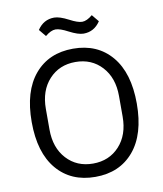

<svg xmlns="http://www.w3.org/2000/svg" viewBox="-97 -976 902 1065"><g transform="rotate(-10 354.0 -443.0)"><path d="M427 -782Q397 -782 347 -808Q302 -832 277 -832Q251 -832 219 -805L186 -845Q221 -898 281 -898Q311 -898 361 -872Q406 -848 431 -848Q457 -848 489 -875L522 -835Q487 -782 427 -782ZM570.5 -82Q491 12 354 12Q217 12 137.5 -82Q58 -176 58 -349Q58 -522 137.5 -616Q217 -710 354 -710Q491 -710 570.5 -616Q650 -522 650 -349Q650 -176 570.5 -82ZM560 -291V-407Q560 -510 502.5 -572.5Q445 -635 354 -635Q263 -635 205.5 -572.5Q148 -510 148 -407V-291Q148 -188 205.5 -125.5Q263 -63 354 -63Q445 -63 502.5 -125.5Q560 -188 560 -291Z"/></g></svg>

Font: Aneliza
Style: Regular
Weight: 400
Designer: Mike Abbink, Paul van der Laan, Pieter van Rosmalen
Foundry: Bold Monday
Version: Version 3.0